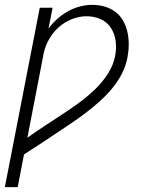

<svg xmlns="http://www.w3.org/2000/svg" viewBox="-44 -562 614 792"><path d="M-24 210 120 -530H173L156 -444Q172 -466 193 -484.5Q214 -503 237.5 -516Q261 -529 286.5 -535.5Q312 -542 336 -542Q363 -542 387.5 -535Q412 -528 432 -513Q452 -498 464 -476.5Q476 -455 481.5 -430.5Q487 -406 487 -379.5Q487 -353 482 -326Q476 -292 459 -258.5Q442 -225 417.5 -196Q393 -167 365 -142Q337 -117 306.5 -94Q276 -71 244.5 -50Q213 -29 181.5 -8Q150 13 118.5 34Q87 55 55 75L29 210ZM69 6Q103 -18 138.5 -41.5Q174 -65 210 -88.5Q246 -112 280.5 -137Q315 -162 346 -191.5Q377 -221 400.5 -257Q424 -293 431 -332Q437 -363 433 -393Q429 -423 413.5 -447Q398 -471 371 -483Q344 -495 313 -495Q283 -495 252.5 -483Q222 -471 198 -449.5Q174 -428 158 -399.5Q142 -371 136 -341Z"/></svg>

Font: Lode Dark
Style: Italic
Weight: 400
Italic angle: -11°
Monospace: yes
Designer: Belleve Invis
Foundry: Belleve Invis
Version: Version 29.2.0; ttfautohint (v1.8.3)